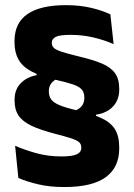

<svg xmlns="http://www.w3.org/2000/svg" viewBox="-20 -673 531 760"><path d="M273.2 -233.3Q294.2 -240.9 304 -253.8Q313.8 -266.6 313.8 -284.7V-287.2Q313.8 -306.9 303.7 -318.6Q293.7 -330.2 269.7 -338.6Q245.6 -347 203.1 -356.5Q141.4 -370.5 105.1 -389.9Q68.8 -409.2 53.1 -437.6Q37.4 -465.9 37.4 -505.7V-510.2Q37.4 -582.2 88.9 -617.4Q140.4 -652.6 240.4 -652.6Q296.6 -652.6 341.4 -641.8Q386.2 -631.1 416.9 -616.1L429.7 -498.4Q394.5 -514 350.9 -524.5Q307.3 -535 259.5 -535Q215.6 -535 200.3 -526.9Q185.1 -518.8 185.1 -504V-502.2Q185.1 -491.6 192.7 -483.8Q200.2 -476.1 223.7 -468.3Q247.2 -460.4 294.1 -449.1Q348.3 -436.3 383.3 -421.6Q418.3 -406.8 435.1 -383.5Q451.9 -360.3 451.9 -321.9V-317.5Q451.9 -277.5 427.2 -251.3Q402.4 -225.2 359.9 -219L360.4 -188.9ZM214.8 -364.3Q193.8 -357 183.6 -343.9Q173.4 -330.9 173.4 -313.3V-310.5Q173.4 -292.3 182.6 -279.5Q191.8 -266.7 215.5 -256.8Q239.1 -246.8 283 -236.6Q343.1 -223 380.4 -206Q417.6 -189.1 434.8 -161.7Q451.9 -134.4 451.9 -89.7V-85.2Q451.9 -10.3 398.4 28.5Q345 67.4 234.4 67.4Q176.4 67.4 130.9 56.5Q85.3 45.7 52.7 31.5L39.8 -95.9Q77.7 -79.5 123.9 -66.6Q170.1 -53.8 223 -53.8Q265.7 -53.8 283.7 -62.1Q301.7 -70.4 301.7 -87.7V-89.9Q301.7 -102.5 293 -110.3Q284.2 -118.1 261.4 -125.6Q238.5 -133 195.8 -144Q139.6 -158.8 104.7 -175.2Q69.9 -191.7 53.8 -215.2Q37.7 -238.7 37.7 -273.9V-278.8Q37.7 -318.2 61.7 -343.1Q85.7 -368 125.2 -375.6L124.7 -399.1Z"/></svg>

Font: Anek Odia Medium
Style: Regular
Weight: 500
Designer: Yesha Goshar & Mahesh Sahu (Odia), Yesha Goshar (Latin)
Foundry: Ek Type
Version: Version 1.003